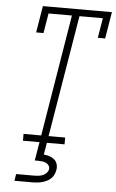

<svg xmlns="http://www.w3.org/2000/svg" viewBox="-62 -777 628 1039"><g transform="rotate(5 251.5 -257.5)"><path d="M84 0V-37H180L289 -698H162L144 -590H104L128 -735H503L479 -590H439L457 -698H330L220 -37H310V0ZM57 220 63 183H163Q175 183 186 181.5Q197 180 208 175.5Q219 171 227.5 162Q236 153 238 142Q240 131 234 122Q228 113 219 108.5Q210 104 199 102.5Q188 101 177 101H157L174 0H214L203 65Q219 66 234 71Q249 76 260.5 85.5Q272 95 276.5 110.5Q281 126 278 142Q276 154 270.5 166.5Q265 179 255 188.5Q245 198 233 204Q221 210 208 213.5Q195 217 182.5 218.5Q170 220 157 220Z"/></g></svg>

Font: Iosevka Curly Slab XLtObl
Style: Regular
Weight: 200
Italic angle: -9°
Monospace: yes
Designer: Belleve Invis
Foundry: Belleve Invis
Version: Version 11.1.0; ttfautohint (v1.8.3)